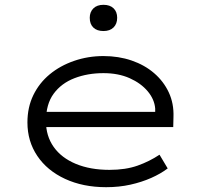

<svg xmlns="http://www.w3.org/2000/svg" viewBox="-20 -768 850 798"><path d="M421 10Q325 10 250.5 -24.5Q176 -59 135 -120Q94 -181 94 -259Q94 -322 118.5 -372.5Q143 -423 186.5 -459Q230 -495 288 -515Q346 -535 410 -535Q473 -535 527 -516.5Q581 -498 620.5 -464Q660 -430 681.5 -384Q703 -338 701 -282L700 -240H159L148 -303H643L625 -293V-317Q622 -355 594 -388.5Q566 -422 519 -443Q472 -464 410 -464Q344 -464 289.5 -443Q235 -422 203 -378.5Q171 -335 171 -264Q171 -203 203 -157.5Q235 -112 295 -87Q355 -62 435 -62Q502 -62 551.5 -79.5Q601 -97 643 -125L677 -68Q648 -46 608.5 -28.5Q569 -11 522 -0.5Q475 10 421 10ZM410 -639Q383 -639 368 -653.5Q353 -668 353 -694Q353 -718 368 -733Q383 -748 410 -748Q437 -748 452 -733.5Q467 -719 467 -694Q467 -669 452 -654Q437 -639 410 -639Z"/></svg>

Font: Lexend Peta Light
Style: Regular
Weight: 300
Version: Version 1.007